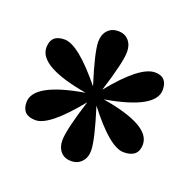

<svg xmlns="http://www.w3.org/2000/svg" viewBox="-86 -793 585 594"><g transform="rotate(20 206.0 -496.0)"><path d="M207.5 -710Q229 -710 241.7 -695.8Q254.4 -681.6 254.4 -658.7Q254.4 -624 222.2 -522.5Q308.1 -628.9 357.9 -628.9Q398.4 -628.9 398.4 -585.9Q398.4 -523.9 236.8 -496.1Q398.4 -469.2 398.4 -406.2Q398.4 -363.3 350.1 -363.3Q304.2 -363.3 222.2 -470.2Q254.4 -368.2 254.4 -333.5Q254.4 -310.5 241.2 -296.4Q228 -282.2 206.5 -282.2Q184.6 -282.2 172.1 -296.4Q159.7 -310.5 159.7 -333.5Q159.7 -368.2 191.9 -470.2Q105.5 -363.3 60.1 -363.3Q15.1 -363.3 15.1 -406.2Q15.1 -468.8 177.2 -496.1Q15.1 -523.9 15.1 -586.4Q15.1 -628.9 60.1 -628.9Q105.5 -628.9 191.9 -522.5Q159.7 -624 159.7 -658.7Q159.7 -681.6 172.6 -695.8Q185.5 -710 207.5 -710Z"/></g></svg>

Font: Munson
Style: Bold
Weight: 700
Designer: Paul James MIller
Foundry: High-Logic / Made with FontCreator
Version: Version 2.10;May 5, 2019;FontCreator 11.5.0.2430 64-bit